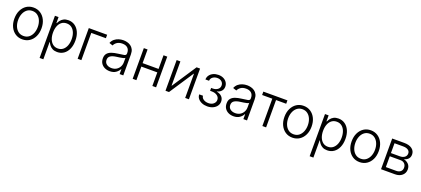

<svg xmlns="http://www.w3.org/2000/svg" viewBox="60 -1778 7028 3208"><g transform="rotate(20 3574.5 -174.5)"><path d="M296.4 11.7Q225.1 11.7 170.9 -24.2Q116.7 -60.1 85.9 -123.5Q55.2 -187 55.2 -270Q55.2 -354 85.9 -417.7Q116.7 -481.4 170.9 -517.3Q225.1 -553.2 296.4 -553.2Q367.2 -553.2 421.6 -517.3Q476.1 -481.4 506.8 -417.7Q537.6 -354 537.6 -270Q537.6 -187 506.8 -123.5Q476.1 -60.1 421.6 -24.2Q367.2 11.7 296.4 11.7ZM296.4 -48.3Q352.5 -48.3 391.4 -78.6Q430.2 -108.9 450.7 -159.2Q471.2 -209.5 471.2 -270Q471.2 -331.1 450.7 -381.6Q430.2 -432.1 391.1 -462.6Q352.1 -493.2 296.4 -493.2Q240.7 -493.2 201.9 -462.6Q163.1 -432.1 142.6 -381.6Q122.1 -331.1 122.1 -270Q122.1 -209.5 142.3 -159.2Q162.6 -108.9 201.7 -78.6Q240.7 -48.3 296.4 -48.3Z M676.3 204.1V-545.9H740.7V-440.9H748Q758.8 -465.8 778.8 -491.7Q798.8 -517.6 832 -535.4Q865.2 -553.2 915.5 -553.2Q981.9 -553.2 1032.5 -517.8Q1083 -482.4 1111.3 -419.2Q1139.6 -356 1139.6 -271.5Q1139.6 -186.5 1111.6 -122.8Q1083.5 -59.1 1033 -23.7Q982.4 11.7 915.5 11.7Q866.2 11.7 833 -6.1Q799.8 -23.9 779.3 -50.3Q758.8 -76.7 748 -102.1H742.7V204.1ZM906.7 -48.3Q960 -48.3 997.1 -78.1Q1034.2 -107.9 1053.5 -158.4Q1072.8 -209 1072.8 -272Q1072.8 -334.5 1053.7 -384.5Q1034.7 -434.6 997.6 -463.9Q960.4 -493.2 906.7 -493.2Q854 -493.2 817.1 -464.8Q780.3 -436.5 761 -386.7Q741.7 -336.9 741.7 -272Q741.7 -207 761.2 -156.5Q780.8 -106 817.6 -77.1Q854.5 -48.3 906.7 -48.3Z M1604.5 -545.9V-484.4H1344.7V0H1278.3V-545.9Z M1851.1 12.2Q1801.3 12.2 1760.5 -7.1Q1719.7 -26.4 1695.6 -63Q1671.4 -99.6 1671.4 -152.8Q1671.4 -206.5 1698.2 -238.5Q1725.1 -270.5 1772.5 -286.9Q1819.8 -303.2 1881.3 -310.5Q1949.2 -318.8 1986.6 -325.7Q2023.9 -332.5 2023.9 -363.8V-376.5Q2023.9 -431.2 1990.7 -462.6Q1957.5 -494.1 1896 -494.1Q1837.4 -494.1 1801 -468.5Q1764.6 -442.9 1750.5 -408.7L1687 -430.2Q1705.1 -474.6 1737.8 -501.5Q1770.5 -528.3 1811.3 -540.8Q1852.1 -553.2 1894.5 -553.2Q1926.8 -553.2 1960.9 -544.7Q1995.1 -536.1 2024.4 -515.9Q2053.7 -495.6 2071.8 -460.2Q2089.8 -424.8 2089.8 -370.6V0H2024.9V-86.4H2020Q2002 -48.8 1959.7 -18.3Q1917.5 12.2 1851.1 12.2ZM1860.8 -46.9Q1910.6 -46.9 1947.3 -69.1Q1983.9 -91.3 2003.9 -128.2Q2023.9 -165 2023.9 -209.5V-287.1Q2014.6 -278.3 1988.8 -271.7Q1962.9 -265.1 1933.1 -261Q1903.3 -256.8 1881.8 -253.9Q1813 -245.6 1775.4 -221.9Q1737.8 -198.2 1737.8 -149.9Q1737.8 -101.1 1772.9 -74Q1808.1 -46.9 1860.8 -46.9Z M2323.2 -545.9V-303.2H2606.9V-545.9H2673.3V0H2606.9V-241.7H2323.2V0H2256.8V-545.9Z M3256.8 0H3190.4V-428.7H3185.5L2902.8 0H2840.3V-545.9H2906.7V-116.2H2911.6L3194.8 -545.9H3256.8Z M3582.5 6.8Q3529.3 6.8 3486.1 -11.2Q3442.9 -29.3 3417 -61.5Q3391.1 -93.8 3390.6 -136.2H3458Q3459 -99.1 3495.4 -75Q3531.7 -50.8 3582.5 -50.8Q3637.7 -50.8 3672.4 -79.8Q3707 -108.9 3707 -151.4Q3707 -197.3 3668.9 -225.8Q3630.9 -254.4 3568.8 -254.4H3541V-305.2H3568.8Q3621.1 -305.2 3656.2 -331.8Q3691.4 -358.4 3691.4 -402.3Q3691.4 -443.8 3661.6 -470.5Q3631.8 -497.1 3583.5 -497.1Q3536.1 -497.1 3502.2 -471.9Q3468.3 -446.8 3467.3 -405.8H3402.8Q3403.8 -449.2 3428.2 -482.4Q3452.6 -515.6 3493.4 -533.9Q3534.2 -552.2 3584.5 -552.2Q3636.2 -552.2 3674.8 -532.5Q3713.4 -512.7 3734.9 -479.5Q3756.3 -446.3 3756.3 -404.8Q3756.3 -356.4 3726.3 -325Q3696.3 -293.5 3650.4 -283.2V-279.8Q3711.4 -269 3743.9 -233.9Q3776.4 -198.7 3776.4 -147.5Q3776.4 -103.5 3751.5 -68.6Q3726.6 -33.7 3682.6 -13.4Q3638.7 6.8 3582.5 6.8Z M4051.3 12.2Q4001.5 12.2 3960.7 -7.1Q3919.9 -26.4 3895.8 -63Q3871.6 -99.6 3871.6 -152.8Q3871.6 -206.5 3898.4 -238.5Q3925.3 -270.5 3972.7 -286.9Q4020 -303.2 4081.5 -310.5Q4149.4 -318.8 4186.8 -325.7Q4224.1 -332.5 4224.1 -363.8V-376.5Q4224.1 -431.2 4190.9 -462.6Q4157.7 -494.1 4096.2 -494.1Q4037.6 -494.1 4001.2 -468.5Q3964.8 -442.9 3950.7 -408.7L3887.2 -430.2Q3905.3 -474.6 3938 -501.5Q3970.7 -528.3 4011.5 -540.8Q4052.2 -553.2 4094.7 -553.2Q4127 -553.2 4161.1 -544.7Q4195.3 -536.1 4224.6 -515.9Q4253.9 -495.6 4272 -460.2Q4290 -424.8 4290 -370.6V0H4225.1V-86.4H4220.2Q4202.1 -48.8 4159.9 -18.3Q4117.7 12.2 4051.3 12.2ZM4061 -46.9Q4110.8 -46.9 4147.5 -69.1Q4184.1 -91.3 4204.1 -128.2Q4224.1 -165 4224.1 -209.5V-287.1Q4214.8 -278.3 4189 -271.7Q4163.1 -265.1 4133.3 -261Q4103.5 -256.8 4082 -253.9Q4013.2 -245.6 3975.6 -221.9Q3938 -198.2 3938 -149.9Q3938 -101.1 3973.1 -74Q4008.3 -46.9 4061 -46.9Z M4563 0V-485.8H4381.8V-545.9H4810.1V-485.8H4629.4V0Z M5098.1 11.7Q5026.9 11.7 4972.7 -24.2Q4918.5 -60.1 4887.7 -123.5Q4856.9 -187 4856.9 -270Q4856.9 -354 4887.7 -417.7Q4918.5 -481.4 4972.7 -517.3Q5026.9 -553.2 5098.1 -553.2Q5168.9 -553.2 5223.4 -517.3Q5277.8 -481.4 5308.6 -417.7Q5339.4 -354 5339.4 -270Q5339.4 -187 5308.6 -123.5Q5277.8 -60.1 5223.4 -24.2Q5168.9 11.7 5098.1 11.7ZM5098.1 -48.3Q5154.3 -48.3 5193.1 -78.6Q5231.9 -108.9 5252.4 -159.2Q5272.9 -209.5 5272.9 -270Q5272.9 -331.1 5252.4 -381.6Q5231.9 -432.1 5192.9 -462.6Q5153.8 -493.2 5098.1 -493.2Q5042.5 -493.2 5003.7 -462.6Q4964.8 -432.1 4944.3 -381.6Q4923.8 -331.1 4923.8 -270Q4923.8 -209.5 4944.1 -159.2Q4964.4 -108.9 5003.4 -78.6Q5042.5 -48.3 5098.1 -48.3Z M5478 204.1V-545.9H5542.5V-440.9H5549.8Q5560.5 -465.8 5580.6 -491.7Q5600.6 -517.6 5633.8 -535.4Q5667 -553.2 5717.3 -553.2Q5783.7 -553.2 5834.2 -517.8Q5884.8 -482.4 5913.1 -419.2Q5941.4 -356 5941.4 -271.5Q5941.4 -186.5 5913.3 -122.8Q5885.3 -59.1 5834.7 -23.7Q5784.2 11.7 5717.3 11.7Q5668 11.7 5634.8 -6.1Q5601.6 -23.9 5581.1 -50.3Q5560.5 -76.7 5549.8 -102.1H5544.4V204.1ZM5708.5 -48.3Q5761.7 -48.3 5798.8 -78.1Q5835.9 -107.9 5855.2 -158.4Q5874.5 -209 5874.5 -272Q5874.5 -334.5 5855.5 -384.5Q5836.4 -434.6 5799.3 -463.9Q5762.2 -493.2 5708.5 -493.2Q5655.8 -493.2 5618.9 -464.8Q5582 -436.5 5562.7 -386.7Q5543.5 -336.9 5543.5 -272Q5543.5 -207 5563 -156.5Q5582.5 -106 5619.4 -77.1Q5656.2 -48.3 5708.5 -48.3Z M6293 11.7Q6221.7 11.7 6167.5 -24.2Q6113.3 -60.1 6082.5 -123.5Q6051.8 -187 6051.8 -270Q6051.8 -354 6082.5 -417.7Q6113.3 -481.4 6167.5 -517.3Q6221.7 -553.2 6293 -553.2Q6363.8 -553.2 6418.2 -517.3Q6472.7 -481.4 6503.4 -417.7Q6534.2 -354 6534.2 -270Q6534.2 -187 6503.4 -123.5Q6472.7 -60.1 6418.2 -24.2Q6363.8 11.7 6293 11.7ZM6293 -48.3Q6349.1 -48.3 6387.9 -78.6Q6426.8 -108.9 6447.3 -159.2Q6467.8 -209.5 6467.8 -270Q6467.8 -331.1 6447.3 -381.6Q6426.8 -432.1 6387.7 -462.6Q6348.6 -493.2 6293 -493.2Q6237.3 -493.2 6198.5 -462.6Q6159.7 -432.1 6139.2 -381.6Q6118.7 -331.1 6118.7 -270Q6118.7 -209.5 6138.9 -159.2Q6159.2 -108.9 6198.2 -78.6Q6237.3 -48.3 6293 -48.3Z M6672.9 0V-545.9H6888.2Q6975.6 -545.9 7026.4 -508.1Q7077.1 -470.2 7077.1 -406.2Q7077.1 -358.9 7048.8 -328.6Q7020.5 -298.3 6972.7 -287.6Q7021.5 -278.8 7057.9 -243.2Q7094.2 -207.5 7094.2 -147.9Q7094.2 -83.5 7046.9 -41.7Q6999.5 0 6919.9 0ZM6736.3 -61H6919.9Q6968.8 -61 6997.6 -86.2Q7026.4 -111.3 7026.4 -153.8Q7026.4 -198.7 6999 -226.1Q6971.7 -253.4 6926.8 -253.4H6736.3ZM6736.3 -310.1H6892.1Q6946.8 -310.1 6978.8 -335Q7010.7 -359.9 7010.7 -401.4Q7010.7 -440.9 6978.3 -462.9Q6945.8 -484.9 6888.2 -484.9H6736.3Z"/></g></svg>

Font: Inter Light
Style: Regular
Weight: 300
Designer: Rasmus Andersson
Foundry: rsms
Version: Version 4.000;git-a52131595